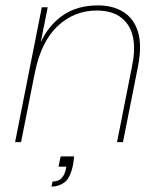

<svg xmlns="http://www.w3.org/2000/svg" viewBox="-20 -527 602 712"><path d="M255 53Q254 60 253 68.5Q252 77 251 83Q241 133 219.5 149Q198 165 171 165L175 146Q198 146 209.5 132.5Q221 119 225 97L226 90H228V91H197L205 53ZM135 -500H157L131 -370Q160 -433 213 -470Q266 -507 344 -507Q398 -507 437 -483Q476 -459 491.5 -409.5Q507 -360 492 -282L436 0H414L470 -283Q490 -382 454.5 -435Q419 -488 339 -488Q255 -488 193.5 -430Q132 -372 109 -256L58 0H36Z"/></svg>

Font: Albert Sans Thin
Style: Italic
Weight: 250
Italic angle: -11.25°
Designer: Andreas Rasmussen
Foundry: a.Foundry
Version: Version 1.025